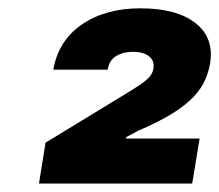

<svg xmlns="http://www.w3.org/2000/svg" viewBox="-20 -864 522 457"><path d="M72.8 -427.2 88.4 -524.4 284.7 -644Q300.8 -653.8 313.5 -662.4Q326.2 -670.9 334.7 -679.9Q343.3 -689 345.2 -700.7Q348.1 -719.7 334.5 -730.2Q320.8 -740.7 296.9 -740.7Q272.9 -740.7 256.3 -730.5Q239.7 -720.2 236.3 -698.2H106.9Q118.7 -767.1 174.8 -805.7Q231 -844.2 314 -844.2Q400.9 -844.2 445.6 -808.8Q490.2 -773.4 480 -712.9Q476.6 -692.9 468 -673.3Q459.5 -653.8 441.4 -634.3Q423.3 -614.7 391.6 -594.7Q359.9 -574.7 309.6 -553.2L280.3 -537.6L279.8 -534.2H455.1L437.5 -427.2Z"/></svg>

Font: Inter 20pt Black
Style: Italic
Weight: 900
Italic angle: -9.3988°
Version: Version 4.001;git-66647c0bb